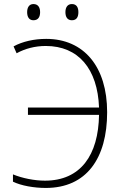

<svg xmlns="http://www.w3.org/2000/svg" viewBox="-20 -917 603 948"><path d="M335 -817C359 -817 367 -834 367 -857C367 -879 359 -897 335 -897C313 -897 303 -880 303 -857C303 -833 313 -817 335 -817ZM145 -817C169 -817 178 -834 178 -857C178 -879 169 -897 145 -897C124 -897 114 -880 114 -857C114 -833 124 -817 145 -817ZM206 11C407 11 509 -135 509 -363C509 -588 394 -725 208 -725C148 -725 91 -712 47 -688L62 -654C104 -677 153 -690 206 -690C367 -690 462 -577 469 -386H118V-350H469C466 -151 378 -25 202 -25C150 -25 90 -37 44 -56V-20C85 0 148 11 206 11Z"/></svg>

Font: Noto Sans Mono SemiCondensed ExtraLight
Style: Regular
Weight: 200
Width: 4
Designer: Monotype Design Team
Foundry: Monotype Imaging Inc.
Version: Version 2.014